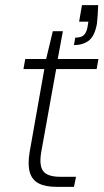

<svg xmlns="http://www.w3.org/2000/svg" viewBox="-20 -725 402 745"><path d="M199 0Q156 0 130 -13.5Q104 -27 95.5 -57Q87 -87 95 -135L152 -457H71L78 -496H159L185 -604H224L204 -496H362L355 -457H198L140 -135Q131 -82 148 -60.5Q165 -39 214 -39H275L267 0ZM267 -550 272 -579Q295 -579 305 -588.5Q315 -598 319 -617L323 -641H287L298 -705H361Q360 -682 359 -665.5Q358 -649 356 -632Q347 -584 324 -567Q301 -550 267 -550Z"/></svg>

Font: DM Sans 24pt ExtraLight
Style: Italic
Weight: 250
Italic angle: -10°
Designer: Colophon Foundry, Jonny Pinhorn
Foundry: Colophon Foundry
Version: Version 4.004;gftools[0.9.30]